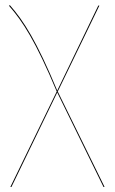

<svg xmlns="http://www.w3.org/2000/svg" viewBox="-20 -539 446 747"><path d="M204.7 -182.9 366.6 -517.2 362.4 -517.4 202.7 -186.6C122.1 -380 71.8 -458.2 18.6 -518.6L14.6 -516.9C68.1 -456.3 118.6 -378.8 200.7 -183L20.3 188.3L24.4 188.6L202.7 -179.2L382.8 188.7L386.7 188Z"/></svg>

Font: Fira Sans Four
Style: Regular
Weight: 100
Designer: Carrois Corporate & Edenspiekermann AG
Foundry: Carrois Corporate GbR & Edenspiekermann AG
Version: Version 4.203;PS 004.203;hotconv 1.0.88;makeotf.lib2.5.64775